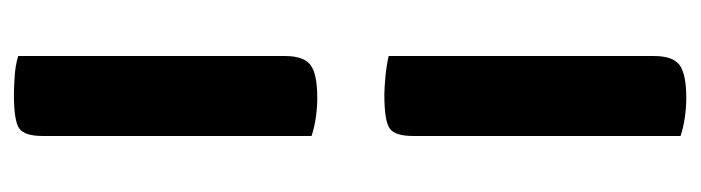

<svg xmlns="http://www.w3.org/2000/svg" viewBox="-376 -408 982 269"><g transform="rotate(90 114.5 -273.0)"><path d="M112 198Q103 198 87 197Q71 196 58 192V-182Q58 -208 70.5 -217.5Q83 -227 117 -227Q130 -227 144 -225Q158 -223 170 -219V158Q170 183 159.5 190.5Q149 198 112 198ZM112 -321Q103 -321 87 -322.5Q71 -324 58 -327V-699Q58 -725 70.5 -734.5Q83 -744 117 -744Q130 -744 144 -742Q158 -740 170 -736V-361Q170 -336 159.5 -328.5Q149 -321 112 -321Z"/></g></svg>

Font: Yanone Kaffeesatz ExtraLight
Style: Regular
Weight: 200
Designer: Yanone (Cyrillic: Daniel Pouzeot, Huerta Tipografica, and Cyreal)
Foundry: Yanone
Version: Version 2.003